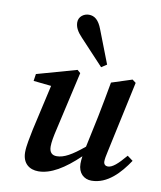

<svg xmlns="http://www.w3.org/2000/svg" viewBox="-86 -831 767 914"><g transform="rotate(10 297.5 -374.0)"><path d="M418 14C495 14 553 -50 595 -113L568 -133C530 -88 505 -66 483 -66C472 -66 463 -73 463 -87C463 -98 466 -116 471 -137L545 -481L528 -494L429 -462C419 -405 408 -348 397 -292L365 -141C307 -93 270 -72 235 -72C213 -72 199 -84 199 -113C199 -134 204 -161 212 -195L277 -481L262 -494L70 -440L65 -406L151 -397L101 -176C94 -139 84 -97 84 -65C84 -10 119 14 161 14C221 14 285 -25 356 -93C354 -79 353 -68 353 -57C353 -11 382 14 418 14ZM396 -543C375 -596 355 -650 334 -703C318 -746 297 -762 270 -762C246 -762 221 -745 221 -717C221 -693 233 -672 256 -648C294 -607 332 -567 370 -526Z"/></g></svg>

Font: Source Serif Pro Semibold
Style: Italic
Weight: 600
Italic angle: -12°
Designer: Frank Grießhammer
Foundry: Adobe Systems Incorporated
Version: Version 3.001;hotconv 1.0.111;makeotfexe 2.5.65597